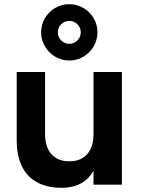

<svg xmlns="http://www.w3.org/2000/svg" viewBox="-20 -885 674 920"><path d="M312 -595C336.5 -595 359 -601 379.5 -613.5C421 -637.5 447 -681.5 447 -730C447 -754.5 441 -777 429 -797.5C404.5 -839 360.5 -865 312 -865C287.5 -865 265 -859 244.5 -847C203 -822.5 177 -778.5 177 -730C177 -705.5 183 -683 195.5 -662.5C219.5 -621 263.5 -595 312 -595ZM312 -675C282 -675 257 -700 257 -730C257 -760.5 282 -785 312 -785C342.5 -785 367 -760.5 367 -730C367 -700 342.5 -675 312 -675ZM196 -540H60V-212C60 -56.5 145.5 15 274 15C353 15 401 -18.5 428 -66.5V0H564V-540H428V-242.5C428 -163.5 389.5 -112 312 -112C234.5 -112 196 -164.5 196 -242.5Z"/></svg>

Font: Vela Sans ExtBd
Style: Regular
Weight: 800
Designer: Principal design: Mikhail Sharanda - project Manrope.
Design modification: Ravid Balaliev
Foundry: Mikhail Sharanda
Version: Version 1.001